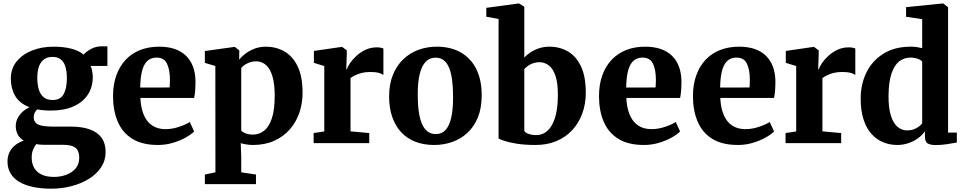

<svg xmlns="http://www.w3.org/2000/svg" viewBox="-20 -840 5660 1127"><path d="M281 267.5Q220.5 267.5 173 257.2Q125.5 247 92.2 227Q59 207 41.5 177.2Q24 147.5 24 108Q24 76.5 36.5 52Q49 27.5 70.8 10.8Q92.5 -6 119.5 -14.5Q95 -29 83.8 -51Q72.5 -73 72.5 -101Q72.5 -123 82.5 -144Q92.5 -165 110.8 -182.2Q129 -199.5 153.5 -210.5Q94.5 -233 69 -277.2Q43.5 -321.5 43.5 -378.5Q43.5 -437.5 77.8 -479.5Q112 -521.5 168.8 -543.8Q225.5 -566 292.5 -566Q354.5 -566 398.8 -554.2Q443 -542.5 471 -519.5Q483 -535 512 -551.5Q541 -568 576.5 -568H610.5V-453H511.5Q516 -444.5 518.5 -434Q521 -423.5 522.8 -412.2Q524.5 -401 524.5 -389Q525 -329.5 495.8 -284.8Q466.5 -240 411.5 -215.5Q356.5 -191 278.5 -191Q256.5 -191 236.2 -192.8Q216 -194.5 198.5 -198Q188.5 -188 183.2 -177.2Q178 -166.5 178 -152.5Q178 -122 203 -109.5Q228 -97 288.5 -97H394Q462 -97 507.8 -80.2Q553.5 -63.5 576.8 -30.5Q600 2.5 600 52Q600 102 573.5 142Q547 182 501.5 210Q456 238 399 252.8Q342 267.5 281 267.5ZM297.5 198.5Q334.5 198.5 368.2 186.2Q402 174 423.5 149.2Q445 124.5 445 86.5Q445 59.5 436 42.8Q427 26 405.8 18Q384.5 10 347.5 10H238Q225.5 10 214 8.8Q202.5 7.5 192.5 6Q181.5 20 173.8 39.2Q166 58.5 166 85Q166 120 180.5 145.2Q195 170.5 224 184.5Q253 198.5 297.5 198.5ZM288.5 -253Q334.5 -253 353.5 -287Q372.5 -321 372.5 -380Q372.5 -423 363.2 -451Q354 -479 335.2 -492.5Q316.5 -506 288 -506Q259 -506 239.2 -492.2Q219.5 -478.5 209.2 -451.5Q199 -424.5 199 -383.5Q199 -343.5 208 -314Q217 -284.5 236.8 -268.8Q256.5 -253 288.5 -253Z M907.5 11Q814.5 11 756.2 -25.5Q698 -62 670.8 -126.8Q643.5 -191.5 643.5 -275.5Q643.5 -344 663 -398Q682.5 -452 718 -489.5Q753.5 -527 803.2 -546.5Q853 -566 914 -566Q1017 -566 1071.2 -513.2Q1125.5 -460.5 1127.5 -365Q1127.5 -332 1125.5 -307.5Q1123.5 -283 1119.5 -265H804Q806 -220.5 816.5 -186.5Q827 -152.5 845.5 -129.2Q864 -106 890.5 -94Q917 -82 951.5 -82Q991 -82 1031.2 -95.5Q1071.5 -109 1094 -124L1119.5 -68.5Q1104 -52 1071.5 -33.5Q1039 -15 996.2 -2Q953.5 11 907.5 11ZM803 -326 975.5 -326.5Q976 -337.5 976.8 -348.2Q977.5 -359 977.5 -370Q977.5 -430.5 960.2 -466.2Q943 -502 899 -502Q879 -502 862 -494Q845 -486 832 -466.8Q819 -447.5 811.5 -413.2Q804 -379 803 -326Z M1182.5 241V184.5L1244.5 171.5L1244 -452.5L1182.5 -471V-540.5L1355 -564.5H1358.5L1384.5 -544L1384 -489.5Q1397.5 -507.5 1420.5 -525Q1443.5 -542.5 1474 -554.2Q1504.5 -566 1540.5 -566Q1600 -566 1649 -538.2Q1698 -510.5 1727 -450.8Q1756 -391 1756 -295Q1756 -233 1737 -177.8Q1718 -122.5 1680.5 -80Q1643 -37.5 1588.8 -13.2Q1534.5 11 1463 11Q1444.5 11 1424.5 7.5Q1404.5 4 1393 0.5L1396 80.5V171.5L1482.5 184.5V241ZM1465 -50Q1500.5 -50 1529.5 -72.2Q1558.5 -94.5 1575.5 -144.5Q1592.5 -194.5 1592.5 -278Q1592.5 -332 1584.5 -370.2Q1576.5 -408.5 1561.8 -432.8Q1547 -457 1527 -468.5Q1507 -480 1484 -480Q1463.5 -480 1446.2 -474Q1429 -468 1416 -459Q1403 -450 1396 -441V-74Q1403 -64.5 1421.8 -57.2Q1440.5 -50 1465 -50Z M1821 0V-59L1883.5 -68.5V-452.5L1822.5 -471V-541L1984 -564.5H1988.5L2015.5 -544.5V-521L2012.5 -433.5H2016Q2020 -447.5 2034.2 -468.8Q2048.5 -490 2071.5 -511.5Q2094.5 -533 2125 -547.5Q2155.5 -562 2191.5 -562Q2205.5 -562 2215.2 -560Q2225 -558 2230.5 -555.5V-400Q2220 -408 2202 -412.8Q2184 -417.5 2153.5 -417.5Q2125.5 -417.5 2103 -411.8Q2080.5 -406 2064.2 -397.8Q2048 -389.5 2037.5 -382V-69L2147.5 -59V0Z M2264 -273Q2264 -347 2286.8 -402Q2309.5 -457 2348.5 -493.5Q2387.5 -530 2437.5 -548Q2487.5 -566 2543 -566Q2626 -566 2685.2 -532Q2744.5 -498 2776 -434.2Q2807.5 -370.5 2807.5 -281.5Q2807.5 -206 2785 -150.8Q2762.5 -95.5 2723.2 -59.8Q2684 -24 2634 -6.5Q2584 11 2528.5 11Q2466.5 11 2417.5 -8.2Q2368.5 -27.5 2334.5 -64.2Q2300.5 -101 2282.2 -153.8Q2264 -206.5 2264 -273ZM2538 -53Q2572 -53 2594.2 -76Q2616.5 -99 2628 -147Q2639.5 -195 2639.5 -270Q2639.5 -325.5 2634 -368.5Q2628.5 -411.5 2616.5 -441.2Q2604.5 -471 2584.8 -486.2Q2565 -501.5 2536.5 -501.5Q2503 -501.5 2479.8 -478.5Q2456.5 -455.5 2444.2 -407.8Q2432 -360 2432 -285Q2432 -229 2438 -186Q2444 -143 2456.8 -113.5Q2469.5 -84 2489.5 -68.5Q2509.5 -53 2538 -53Z M2834.5 -742V-794L3024 -819.5H3027L3057.5 -800.5V-502.5Q3072.5 -518.5 3094.5 -533Q3116.5 -547.5 3144.5 -556.8Q3172.5 -566 3205 -566Q3265 -566 3313.2 -538.2Q3361.5 -510.5 3390 -450.8Q3418.5 -391 3418.5 -295.5Q3418.5 -230 3398 -174Q3377.5 -118 3339.2 -76.5Q3301 -35 3246.5 -12Q3192 11 3124 11Q3060 11 3013.8 3.5Q2967.5 -4 2940.2 -13.2Q2913 -22.5 2906.5 -27V-728.5ZM3145.5 -475Q3126 -475 3108.8 -468.8Q3091.5 -462.5 3078.5 -453Q3065.5 -443.5 3057.5 -434.5V-72Q3062.5 -61 3082.8 -54Q3103 -47 3128 -47Q3165.5 -47 3193.8 -72.5Q3222 -98 3238 -149.2Q3254 -200.5 3254.5 -278Q3255.5 -349.5 3241.2 -392.8Q3227 -436 3202 -455.5Q3177 -475 3145.5 -475Z M3760 11Q3667 11 3608.8 -25.5Q3550.5 -62 3523.2 -126.8Q3496 -191.5 3496 -275.5Q3496 -344 3515.5 -398Q3535 -452 3570.5 -489.5Q3606 -527 3655.8 -546.5Q3705.5 -566 3766.5 -566Q3869.5 -566 3923.8 -513.2Q3978 -460.5 3980 -365Q3980 -332 3978 -307.5Q3976 -283 3972 -265H3656.5Q3658.5 -220.5 3669 -186.5Q3679.5 -152.5 3698 -129.2Q3716.5 -106 3743 -94Q3769.5 -82 3804 -82Q3843.5 -82 3883.8 -95.5Q3924 -109 3946.5 -124L3972 -68.5Q3956.5 -52 3924 -33.5Q3891.5 -15 3848.8 -2Q3806 11 3760 11ZM3655.5 -326 3828 -326.5Q3828.5 -337.5 3829.2 -348.2Q3830 -359 3830 -370Q3830 -430.5 3812.8 -466.2Q3795.5 -502 3751.5 -502Q3731.5 -502 3714.5 -494Q3697.5 -486 3684.5 -466.8Q3671.5 -447.5 3664 -413.2Q3656.5 -379 3655.5 -326Z M4311.5 11Q4218.5 11 4160.2 -25.5Q4102 -62 4074.8 -126.8Q4047.5 -191.5 4047.5 -275.5Q4047.5 -344 4067 -398Q4086.5 -452 4122 -489.5Q4157.5 -527 4207.2 -546.5Q4257 -566 4318 -566Q4421 -566 4475.2 -513.2Q4529.5 -460.5 4531.5 -365Q4531.5 -332 4529.5 -307.5Q4527.5 -283 4523.5 -265H4208Q4210 -220.5 4220.5 -186.5Q4231 -152.5 4249.5 -129.2Q4268 -106 4294.5 -94Q4321 -82 4355.5 -82Q4395 -82 4435.2 -95.5Q4475.5 -109 4498 -124L4523.5 -68.5Q4508 -52 4475.5 -33.5Q4443 -15 4400.2 -2Q4357.5 11 4311.5 11ZM4207 -326 4379.5 -326.5Q4380 -337.5 4380.8 -348.2Q4381.5 -359 4381.5 -370Q4381.5 -430.5 4364.2 -466.2Q4347 -502 4303 -502Q4283 -502 4266 -494Q4249 -486 4236 -466.8Q4223 -447.5 4215.5 -413.2Q4208 -379 4207 -326Z M4591 0V-59L4653.5 -68.5V-452.5L4592.5 -471V-541L4754 -564.5H4758.5L4785.5 -544.5V-521L4782.5 -433.5H4786Q4790 -447.5 4804.2 -468.8Q4818.5 -490 4841.5 -511.5Q4864.5 -533 4895 -547.5Q4925.5 -562 4961.5 -562Q4975.5 -562 4985.2 -560Q4995 -558 5000.5 -555.5V-400Q4990 -408 4972 -412.8Q4954 -417.5 4923.5 -417.5Q4895.5 -417.5 4873 -411.8Q4850.5 -406 4834.2 -397.8Q4818 -389.5 4807.5 -382V-69L4917.5 -59V0Z M5247 11Q5203 11 5164 -5Q5125 -21 5095.2 -54Q5065.5 -87 5048.8 -138.8Q5032 -190.5 5032 -261.5Q5032 -345 5065.5 -414Q5099 -483 5165 -524.5Q5231 -566 5326 -566Q5344.5 -566 5362 -563.5Q5379.5 -561 5393 -557.5V-727.5L5298.5 -741.5V-798L5511 -819.5H5517L5545 -797.5V-61.5H5596.5V-3.5Q5575 1 5539.8 6.2Q5504.5 11.5 5472.5 11.5Q5441.5 11.5 5425.2 1.8Q5409 -8 5409 -41.5V-69.5Q5393.5 -46.5 5368.2 -28.2Q5343 -10 5311.8 0.5Q5280.5 11 5247 11ZM5304.5 -74.5Q5326 -74.5 5343.2 -80.8Q5360.5 -87 5373.2 -96.8Q5386 -106.5 5393 -116V-478.5Q5386.5 -488 5366.8 -495Q5347 -502 5324 -502Q5288 -502 5259.2 -480.5Q5230.5 -459 5213.5 -410Q5196.5 -361 5195.5 -279Q5195 -206 5209.5 -160.8Q5224 -115.5 5248.8 -95Q5273.5 -74.5 5304.5 -74.5Z"/></svg>

Font: Merriweather 28pt ExtraBold
Style: Regular
Weight: 800
Version: Version 2.100